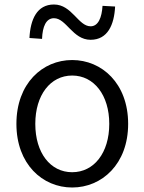

<svg xmlns="http://www.w3.org/2000/svg" viewBox="-20 -821 642 854"><path d="M301 13C433 13 550 -91 550 -270C550 -450 433 -554 301 -554C169 -554 53 -450 53 -270C53 -91 169 13 301 13ZM301 -55C204 -55 137 -141 137 -270C137 -398 204 -485 301 -485C398 -485 466 -398 466 -270C466 -141 398 -55 301 -55ZM383 -644C459 -644 488 -711 492 -792L436 -795C433 -743 417 -704 383 -704C328 -704 300 -801 220 -801C144 -801 115 -734 111 -652L167 -648C169 -703 185 -740 220 -740C275 -740 303 -644 383 -644Z"/></svg>

Font: Source Han Sans JP Normal
Style: Regular
Weight: 350
Designer: Ryoko NISHIZUKA 西塚涼子 (kana, bopomofo & ideographs); Paul D. Hunt (Latin, Greek & Cyrillic); Sandoll Communications 산돌커뮤니
Foundry: Adobe
Version: Version 2.002;hotconv 1.0.116;makeotfexe 2.5.65601